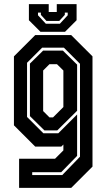

<svg xmlns="http://www.w3.org/2000/svg" viewBox="-20 -710 523 930"><path d="M72.5 200V59H246.5L287 18.5V-10L277 0H150.5L47.5 -103V-437L150.5 -540H325L428 -437V97L325 200ZM136 138H281.5L367.5 49V-401L289.5 -479H184L111 -406V-143.5L190 -64.5H262.5L353.5 -155.5V45L276.5 124H136ZM195 -78.5 125 -147.5V-402L189 -465H284.5L353.5 -397V-173.5L257.5 -78.5ZM219.5 -141.5H237L287 -191.5V-368.5L256 -399H219.5L189 -368.5V-172ZM176 -556 120 -612V-690H216V-652H255V-690H351V-612L295 -556ZM202 -595H270L308 -636V-649H294V-638L267 -608.5H205L178 -638V-649H164V-636Z"/></svg>

Font: Tourney Condensed Regular
Style: Bold
Weight: 700
Width: 3
Designer: Tyler Finck
Foundry: Etcetera Type Co
Version: Version 1.010; ttfautohint (v1.8.3)